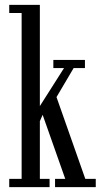

<svg xmlns="http://www.w3.org/2000/svg" viewBox="-20 -770 416 790"><path d="M18 0V-34H69V-716.5H18V-750H144V-333.5L243.5 -490H199.5V-523.5H329.5V-490H283L212.5 -370.5L331 -34H374V0H206.5V-34H248.5L155.5 -297.5L144 -271.5V-34H184V0Z"/></svg>

Font: Imbue Thin 10pt
Style: Regular
Weight: 400
Version: Version 1.102